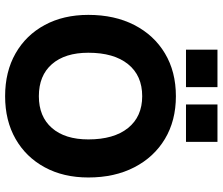

<svg xmlns="http://www.w3.org/2000/svg" viewBox="-80 -783 871 751"><g transform="rotate(90 355.5 -407.5)"><path d="M388.5 -822.6V-699.5H534.9V-822.6ZM174.4 -822.6V-699.5H320.9V-822.6ZM38.2 -317.5Q38.2 -220 77.9 -146.8Q117.5 -73.5 188.9 -32.8Q260.3 8 356.3 8Q451.8 8 523.2 -32.8Q594.5 -73.5 634.3 -146.8Q674.2 -220 674.2 -317.5Q674.2 -420.5 634.3 -497.5Q594.5 -574.5 523.2 -617.2Q451.8 -660 356.3 -660Q260.3 -660 188.9 -617.2Q117.5 -574.5 77.9 -497.5Q38.2 -420.5 38.2 -317.5ZM525.3 -317.5Q525.3 -226.3 480.7 -175.1Q436.1 -124 356.2 -124Q275.5 -124 230.9 -175.1Q186.3 -226.3 186.3 -317.5Q186.3 -417.4 230.9 -472.8Q275.5 -528.2 356.2 -528.2Q436.1 -528.2 480.7 -472.8Q525.3 -417.4 525.3 -317.5Z"/></g></svg>

Font: Overused Grotesk Light
Style: Regular
Weight: 300
Designer: RandomMaerks
Version: Version 0.005